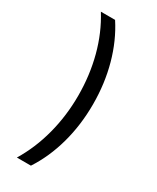

<svg xmlns="http://www.w3.org/2000/svg" viewBox="-232 -857 862 1054"><g transform="rotate(30 199.5 -330.0)"><path d="M75 132Q135 33 166 -85Q197 -203 197 -330Q197 -459 166 -576.5Q135 -694 74 -792H164Q226 -697 258.5 -579Q291 -461 291 -330Q291 -199 258.5 -81Q226 37 164 132Z"/></g></svg>

Font: Noto Sans Bengali Condensed Medium
Style: Regular
Weight: 500
Width: 3
Designer: Jelle Bosma - Monotype Design Team
Foundry: Monotype Imaging Inc.
Version: Version 2.003